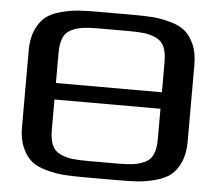

<svg xmlns="http://www.w3.org/2000/svg" viewBox="-52 -801 969 859"><g transform="rotate(5 432.0 -371.5)"><path d="M60 -199V-544Q60 -598 77 -636Q94 -674 119 -694.5Q144 -715 187 -726.5Q230 -738 267 -740.5Q304 -743 360 -743H504Q560 -743 597 -740.5Q634 -738 677 -726.5Q720 -715 745 -694.5Q770 -674 787 -636Q804 -598 804 -544V-199Q804 -145 787 -107Q770 -69 745 -48.5Q720 -28 677 -16.5Q634 -5 597 -2.5Q560 0 504 0H360Q304 0 267 -2.5Q230 -5 187 -16.5Q144 -28 119 -48.5Q94 -69 77 -107Q60 -145 60 -199ZM367 -74H497Q543 -74 570 -77.5Q597 -81 622.5 -93Q648 -105 659 -131Q670 -157 670 -199V-335H194V-199Q194 -157 205 -131Q216 -105 241.5 -93Q267 -81 294 -77.5Q321 -74 367 -74ZM497 -669H367Q321 -669 294 -665.5Q267 -662 241.5 -650Q216 -638 205 -612Q194 -586 194 -544V-409H670V-544Q670 -586 659 -612Q648 -638 622.5 -650Q597 -662 570 -665.5Q543 -669 497 -669Z"/></g></svg>

Font: Aneo
Style: Regular
Weight: 400
Designer: Anastasios Pappas
Foundry: Anastasios Pappas
Version: Version 1.000